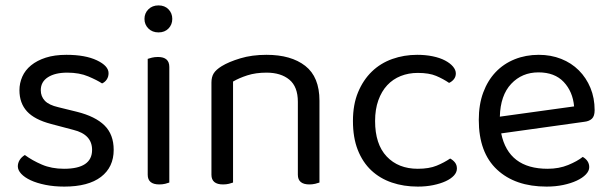

<svg xmlns="http://www.w3.org/2000/svg" viewBox="-20 -678 2263 711"><path d="M401 -123Q401 -59 354 -23Q307 13 218 13Q180 13 148 6.5Q116 0 93.5 -10.5Q71 -21 58.5 -34.5Q46 -48 46 -62Q46 -74 52.5 -85Q59 -96 72 -104Q99 -84 135 -68.5Q171 -53 217 -53Q321 -53 321 -123Q321 -180 252 -197L169 -219Q108 -235 80 -265.5Q52 -296 52 -344Q52 -370 62.5 -394Q73 -418 95 -436Q117 -454 149.5 -464.5Q182 -475 226 -475Q296 -475 339 -454.5Q382 -434 382 -407Q382 -394 375.5 -384Q369 -374 358 -369Q340 -381 307 -395Q274 -409 229 -409Q184 -409 157.5 -392Q131 -375 131 -344Q131 -321 146 -305Q161 -289 196 -281L265 -264Q333 -247 367 -213.5Q401 -180 401 -123Z M607 -2Q602 0 592 2.5Q582 5 570 5Q527 5 527 -31V-460Q532 -462 542.5 -464.5Q553 -467 565 -467Q607 -467 607 -430ZM515 -608Q515 -629 529.5 -643.5Q544 -658 567 -658Q590 -658 604 -643.5Q618 -629 618 -608Q618 -587 604 -572.5Q590 -558 567 -558Q544 -558 529.5 -572.5Q515 -587 515 -608Z M1083 -301Q1083 -357 1051.5 -383Q1020 -409 967 -409Q927 -409 896 -399Q865 -389 843 -376V-2Q838 0 828 2.5Q818 5 806 5Q763 5 763 -31V-372Q763 -393 771.5 -406.5Q780 -420 801 -433Q827 -449 870 -462Q913 -475 967 -475Q1058 -475 1110.5 -434Q1163 -393 1163 -305V-2Q1158 0 1147.5 2.5Q1137 5 1126 5Q1083 5 1083 -31V-301Z M1527 -408Q1493 -408 1464 -396.5Q1435 -385 1414 -362.5Q1393 -340 1381 -306.5Q1369 -273 1369 -230Q1369 -144 1412 -98.5Q1455 -53 1527 -53Q1569 -53 1597 -64.5Q1625 -76 1647 -91Q1658 -85 1665 -76Q1672 -67 1672 -54Q1672 -40 1661 -28Q1650 -16 1630.5 -7Q1611 2 1584.5 7.5Q1558 13 1527 13Q1475 13 1431 -2Q1387 -17 1355 -47Q1323 -77 1305 -122.5Q1287 -168 1287 -230Q1287 -291 1306 -336.5Q1325 -382 1357 -413Q1389 -444 1432.5 -459.5Q1476 -475 1525 -475Q1556 -475 1582.5 -469.5Q1609 -464 1628 -454Q1647 -444 1657.5 -431.5Q1668 -419 1668 -406Q1668 -394 1661 -385Q1654 -376 1643 -371Q1621 -386 1595 -397Q1569 -408 1527 -408Z M1836 -184Q1863 -53 2008 -53Q2050 -53 2084 -67Q2118 -81 2138 -97Q2162 -83 2162 -59Q2162 -45 2149.5 -32Q2137 -19 2115.5 -9Q2094 1 2065.5 7Q2037 13 2004 13Q1888 13 1820.5 -50Q1753 -113 1753 -234Q1753 -291 1769.5 -335.5Q1786 -380 1815.5 -411Q1845 -442 1886 -458.5Q1927 -475 1975 -475Q2020 -475 2058 -460Q2096 -445 2123.5 -417.5Q2151 -390 2166.5 -352.5Q2182 -315 2182 -270Q2182 -248 2172 -238.5Q2162 -229 2144 -227ZM1974 -410Q1913 -410 1873 -367.5Q1833 -325 1831 -246L2106 -284Q2101 -339 2067.5 -374.5Q2034 -410 1974 -410Z"/></svg>

Font: Baloo Chettan 2
Style: Regular
Weight: 400
Designer: Maithili Shingre, Unnati Kotecha and Ek Type
Foundry: Ek Type
Version: Version 1.640;hotconv 1.0.111;makeotfexe 2.5.65597; ttfautoh